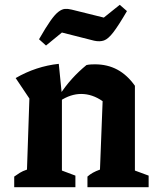

<svg xmlns="http://www.w3.org/2000/svg" viewBox="-20 -777 650 797"><path d="M39 0V-44Q50 -52 62 -59.5Q74 -67 92 -73L102 -368L45 -453Q130 -502 224 -512L237 -382V-69L293 -48V0ZM343 0V-44Q353 -53 365.5 -60Q378 -67 395 -73L406 -357L540 -421V-69L597 -48V0ZM229 -358 225 -379Q250 -418 278.5 -449.5Q307 -481 339 -507Q348 -509 357 -509.5Q366 -510 374 -510Q426 -510 467 -488Q508 -466 540 -421L406 -357Q363 -387 317 -387Q273 -387 229 -358ZM171 -588 142 -614Q170 -663 189 -690Q208 -717 222.5 -728Q237 -739 249.5 -740Q262 -741 278 -737L411 -704L477 -757L507 -731Q472 -671 450.5 -643Q429 -615 411.5 -609Q394 -603 371 -608L237 -642Z"/></svg>

Font: Piazzolla Thin ExtraBold
Style: Regular
Weight: 800
Version: Version 2.005